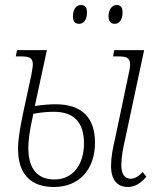

<svg xmlns="http://www.w3.org/2000/svg" viewBox="-20 -736 637 766"><path d="M438 -641C455 -641 469 -656 469 -687C469 -708 460 -716 445 -716C425 -716 413 -695 413 -671C413 -649 423 -641 438 -641ZM296 -641C313 -641 327 -656 327 -687C327 -708 318 -716 303 -716C282 -716 271 -695 271 -671C271 -649 280 -641 296 -641ZM195 10C296 10 359 -60 359 -167C359 -268 305 -320 202 -320C185 -320 156 -319 119 -313L167 -536H48L43 -511H61C95 -511 111 -507 111 -479C111 -470 108 -455 105 -437L72 -284C60 -225 52 -181 52 -142C52 -42 102 10 195 10ZM490 10C520 10 542 -6 564 -31L549 -50C532 -31 517 -23 501 -23C480 -23 464 -38 464 -77C464 -109 471 -147 481 -189L555 -536H436L431 -511H449C483 -511 499 -507 499 -479C499 -468 496 -450 491 -430L440 -187C429 -141 423 -107 423 -74C423 -17 449 10 490 10ZM198 -20C132 -20 93 -59 93 -146C93 -171 96 -206 113 -282C150 -289 177 -290 195 -290C273 -290 315 -250 315 -164C315 -77 269 -20 198 -20Z"/></svg>

Font: Noto Serif Condensed ExtraLight
Style: Italic
Weight: 200
Width: 3
Italic angle: -12°
Designer: Monotype Design Team
Foundry: Monotype Imaging Inc.
Version: Version 2.013